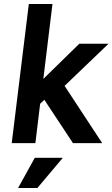

<svg xmlns="http://www.w3.org/2000/svg" viewBox="-20 -720 566 966"><path d="M125 -700H244L198 -323L379 -500H526L305 -288L494 0H347L203 -218L182 -198L158 0H39ZM155 74H296L168 226H71Z"/></svg>

Font: Haskoy Bold
Style: Italic
Weight: 700
Designer: Ertekin Erdin
Foundry: Ertekin Erdin
Version: Version 2.000; ttfautohint (v1.8.4.7-5d5b)